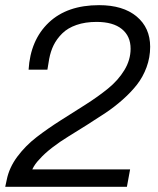

<svg xmlns="http://www.w3.org/2000/svg" viewBox="-23 -718 606 738"><path d="M-2.9 0 2.9 -26.9Q12.2 -73.7 43.7 -116Q75.2 -158.2 117.7 -190.9Q160.2 -223.6 209.5 -254.9Q258.8 -286.1 306.2 -316.2Q353.5 -346.2 392.3 -377.7Q431.2 -409.2 455.1 -448.5Q479 -487.8 479 -530.8Q479 -579.1 445.3 -606.4Q411.6 -633.8 348.1 -633.8Q304.7 -633.8 271 -622.1Q237.3 -610.4 216.3 -589.6Q195.3 -568.8 183.3 -544.7Q171.4 -520.5 166 -491.2L159.2 -450.2H86.9Q93.8 -564 164.3 -631.1Q234.9 -698.2 357.9 -698.2Q449.7 -698.2 502 -654.8Q554.2 -611.3 554.2 -538.1Q554.2 -497.1 540.3 -459.5Q526.4 -421.9 503.2 -392.3Q480 -362.8 448 -334.5Q416 -306.2 382.1 -283.7Q348.1 -261.2 310.8 -237.5Q273.4 -213.9 241 -194.1Q208.5 -174.3 178 -150.9Q147.5 -127.4 128.9 -106Q111.3 -88.4 101.1 -66.9H477.1L464.8 0Z"/></svg>

Font: Archivo Light
Style: Italic
Weight: 300
Italic angle: -10°
Designer: Hector Gatti
Foundry: Omnibus-Type
Version: Version 2.001